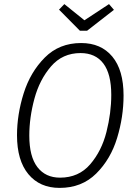

<svg xmlns="http://www.w3.org/2000/svg" viewBox="-20 -906 664 937"><path d="M583 -440Q583 -336 551.5 -232.5Q520 -129 449.5 -59Q379 11 271 11Q174 11 118.5 -56Q63 -123 63 -246Q63 -347 95.5 -450.5Q128 -554 198.5 -625Q269 -696 376 -696Q473 -696 528 -630Q583 -564 583 -440ZM123 -244Q123 -142 162.5 -90.5Q202 -39 273 -39Q364 -39 420 -104Q476 -169 499.5 -262Q523 -355 523 -443Q523 -545 484.5 -596Q446 -647 373 -647Q285 -647 229 -582Q173 -517 148 -424.5Q123 -332 123 -244ZM512 -886 536 -858 405 -756H370L268 -859L294 -886L392 -807Z"/></svg>

Font: Fira Sans Condensed Light
Style: Italic
Weight: 300
Width: 3
Italic angle: -8°
Designer: Carrois Corporate & Edenspiekermann AG
Foundry: Carrois Corporate GbR & Edenspiekermann AG
Version: Version 4.203